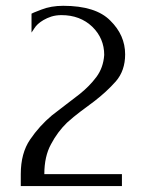

<svg xmlns="http://www.w3.org/2000/svg" viewBox="-20 -625 490 645"><path d="M85.9 -515.6Q85.9 -515.6 95.7 -530.3Q104.5 -544.9 126 -557.6Q137.7 -564.5 152.3 -569.3Q168 -574.2 186.5 -574.2Q249 -574.2 290 -535.2Q330.1 -496.1 330.1 -440.4Q327.1 -397.5 303.7 -366.2Q280.3 -335 247.1 -308.6Q224.6 -291 201.2 -273.4Q177.7 -255.9 154.3 -237.3Q112.3 -202.1 81.1 -156.2Q49.8 -110.4 49.8 -40Q49.8 -26.4 49.8 0Q71.3 0 134.8 0Q199.2 0 389.6 0Q389.6 -9.8 389.6 -40Q325.2 -40 128.9 -40Q128.9 -99.6 151.4 -140.6Q172.9 -181.6 205.1 -212.9Q226.6 -232.4 250 -250Q273.4 -267.6 295.9 -284.2Q337.9 -316.4 369.1 -351.6Q400.4 -387.7 400.4 -442.4Q400.4 -506.8 350.6 -555.7Q301.8 -605.5 192.4 -605.5Q151.4 -605.5 119.1 -592.8Q85.9 -580.1 85.9 -579.1Q85.9 -557.6 85.9 -515.6Z"/></svg>

Font: BSRU BANSOMDEJ
Style: Regular
Weight: 400
Designer: Wisit Potiwat
Version: Version 1.000;PS 002.000;hotconv 1.0.70;makeotf.lib2.5.58329